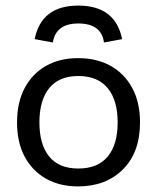

<svg xmlns="http://www.w3.org/2000/svg" viewBox="-20 -652 561 687"><path d="M259 -444Q326 -444 375.5 -416.5Q425 -389 453 -337.5Q481 -286 481 -214Q481 -107 420 -46Q359 15 259 15Q194 15 145 -12.5Q96 -40 68.5 -91Q41 -142 41 -214Q41 -286 68.5 -337.5Q96 -389 145 -416.5Q194 -444 259 -444ZM260 -380Q191 -380 156 -336.5Q121 -293 121 -214Q121 -135 156 -92Q191 -49 260 -49Q330 -49 365.5 -92Q401 -135 401 -214Q401 -293 365.5 -336.5Q330 -380 260 -380ZM260 -632Q128 -632 104 -512L169 -500Q180 -568 260 -568Q343 -568 352 -500L417 -512Q393 -632 260 -632Z"/></svg>

Font: Podkova VF Beta
Style: Regular
Weight: 400
Designer: Ilya Yudin
Foundry: Cyreal (www.cyreal.org)
Version: Version 2.100